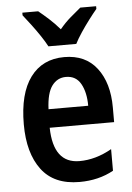

<svg xmlns="http://www.w3.org/2000/svg" viewBox="-55 -807 590 858"><g transform="rotate(-5 240.5 -378.0)"><path d="M247 -552Q342 -552 393 -485.5Q444 -419 444 -309V-243H155Q158 -83 275 -83Q348 -83 420 -124V-27Q353 10 267 10Q153 10 97 -64.5Q41 -139 41 -268Q41 -406 95 -479Q149 -552 247 -552ZM247 -463Q208 -463 184 -430.5Q160 -398 157 -326H335Q335 -386 313.5 -424.5Q292 -463 247 -463ZM181 -606Q170 -627 152 -654Q134 -681 114 -707.5Q94 -734 78 -754V-766H149Q169 -750 194.5 -727Q220 -704 243 -677Q267 -706 291 -726.5Q315 -747 338 -766H409V-754Q393 -735 373 -708.5Q353 -682 335 -655Q317 -628 306 -606Z"/></g></svg>

Font: Noto Sans Kannada Condensed SemiBold
Style: Regular
Weight: 600
Width: 3
Designer: Jelle Bosma - Monotype Design Team
Foundry: Monotype Imaging Inc.
Version: Version 2.005; ttfautohint (v1.8.4.7-5d5b)